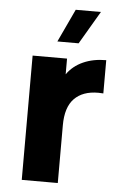

<svg xmlns="http://www.w3.org/2000/svg" viewBox="-54 -789 524 828"><g transform="rotate(5 208.5 -375.5)"><path d="M72 -538H221V-470Q247 -507 290.5 -526.5Q334 -546 390 -546V-402Q382 -403 368 -403Q301 -403 264.5 -365.5Q228 -328 228 -250V0H72ZM240 -751H349L265 -608H173Z"/></g></svg>

Font: Chess Sans
Style: Bold
Weight: 700
Designer: Wolf Bōese
Foundry: Wolf Bōese
Version: Version 7.223